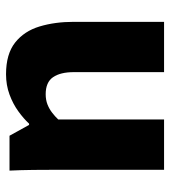

<svg xmlns="http://www.w3.org/2000/svg" viewBox="17 -577 572 646"><g transform="rotate(90 303.0 -254.0)"><path d="M229.8 11.7Q162 11.7 123.3 -18.8Q84.7 -49.3 69.1 -101Q53.5 -152.7 53.5 -215.5V-520H222.7V-216.7Q222.7 -171.3 239.7 -146.5Q256.8 -121.7 297 -121.7Q316 -121.7 331.4 -127.7Q346.8 -133.8 359.5 -143.7Q372.2 -153.5 382 -164V-520H551.2V-172.5Q551.2 -123.2 551.7 -80.2Q552.2 -37.2 554 0H436.7L400.3 -65.8H396Q379.5 -47.8 354.7 -29.8Q329.8 -11.7 298.1 0Q266.3 11.7 229.8 11.7Z"/></g></svg>

Font: Murecho Thin
Style: Regular
Weight: 100
Designer: Neil Summerour
Foundry: Positype
Version: Version 1.010